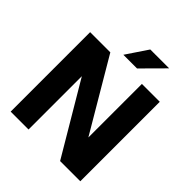

<svg xmlns="http://www.w3.org/2000/svg" viewBox="-242 -1072 1230 1230"><g transform="rotate(45 372.5 -457.0)"><path d="M505 0H688V-720H526V-235L240 -720H57V0H219V-483ZM310 -768H434L579 -914H408Z"/></g></svg>

Font: Aspekta 750
Style: Regular
Weight: 750
Designer: Ivo Dolenc
Version: Version 2.000